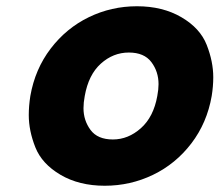

<svg xmlns="http://www.w3.org/2000/svg" viewBox="-20 -586 702 614"><path d="M315 8Q233 8 173.5 -27Q114 -62 93 -115Q72 -168 72 -218Q72 -247 77 -279Q92 -365 142 -430.5Q192 -496 264 -531Q336 -566 418 -566Q500 -566 560 -531Q620 -496 641 -442.5Q662 -389 662 -339Q662 -310 657 -279Q642 -193 592 -127.5Q542 -62 469.5 -27Q397 8 315 8ZM341 -140Q390 -140 430.5 -176Q471 -212 483 -279Q487 -300 487 -317Q487 -357 464 -387.5Q441 -418 392 -418Q342 -418 302.5 -382.5Q263 -347 251 -279Q247 -258 247 -240Q247 -201 269.5 -170.5Q292 -140 341 -140Z"/></svg>

Font: Fz Poppins
Style: Bold Italic
Weight: 700
Italic angle: -10°
Designer: Ninad Kale (Devanagari), Jonny Pinhorn (Latin)
Foundry: Indian Type Foundry
Version: Vit hóa bi Vntype.Com & FontZin.Com